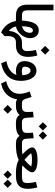

<svg xmlns="http://www.w3.org/2000/svg" viewBox="1210 -1922 978 3437"><g transform="rotate(90 1698.5 -203.0)"><path d="M267.1 0H254.9Q162.1 0 112.3 -49.3Q62.5 -98.6 62.5 -207.5V-671.9H164.6V-207Q164.6 -148.4 187.3 -127.9Q210 -107.4 254.9 -107.4H267.1Z M560.1 265.6Q474.6 225.1 423.6 159.7Q372.6 94.2 355 0H247.6V-107.4H347.7Q351.1 -168 360.8 -222.2Q370.6 -276.4 390.1 -318.4Q409.7 -360.4 442.4 -384.3Q475.1 -408.2 524.9 -408.2Q588.4 -408.2 625.5 -363.5Q662.6 -318.8 662.6 -249.5Q662.6 -205.1 644.5 -162.8Q626.5 -120.6 596.2 -85.9Q565.9 -51.3 528.6 -28.8Q491.2 -6.3 453.1 -1Q469.2 81.1 534.2 127Q534.7 84.5 549.3 42.7Q564 1 590.6 -33Q617.2 -66.9 655 -87.2Q692.9 -107.4 739.7 -107.4H756.3V0H738.8Q681.6 0 653.3 36.4Q625 72.8 625 151.4Q625 174.8 627.4 200.2ZM447.3 -108.9Q480 -112.8 507.3 -132.3Q534.7 -151.9 550.8 -181.9Q566.9 -211.9 566.9 -247.6Q566.9 -278.3 554.2 -291Q541.5 -303.7 523.9 -303.7Q491.2 -303.7 472.2 -257.8Q453.1 -211.9 447.3 -108.9Z M997.6 -212.9Q997.6 -111.8 946 -55.9Q894.5 0 794.9 0H736.8V-107.4H794.9Q848.6 -107.4 871.6 -130.4Q894.5 -153.3 894.5 -211.4Q894.5 -241.2 888.7 -282Q882.8 -322.8 874.5 -357.9L973.1 -381.8Q984.9 -341.8 991.2 -296.6Q997.6 -251.5 997.6 -212.9ZM801.3 -522.5 879.4 -600.1 957.5 -522.5 879.4 -444.3Z M1320.3 -9.3Q1305.7 -4.9 1286.9 -2.4Q1268.1 0 1254.4 0Q1168 0 1120.8 -38.3Q1073.7 -76.7 1073.7 -154.3Q1073.7 -191.4 1084 -229Q1094.2 -266.6 1115.2 -297.9Q1136.2 -329.1 1168.5 -348.1Q1200.7 -367.2 1244.6 -367.2Q1292 -367.2 1326.7 -343.5Q1361.3 -319.8 1383.5 -280Q1405.8 -240.2 1416.5 -191.2Q1427.2 -142.1 1427.2 -90.8Q1427.2 52.2 1347.2 143.6Q1267.1 234.9 1111.3 264.2L1075.2 170.4Q1176.3 151.4 1240 103.5Q1303.7 55.7 1320.3 -9.3ZM1326.2 -114.3Q1320.3 -191.4 1298.3 -226.3Q1276.4 -261.2 1240.7 -261.2Q1215.3 -261.2 1200.7 -243.4Q1186 -225.6 1179.9 -201.2Q1173.8 -176.8 1173.8 -156.7Q1173.8 -128.9 1192.1 -117.2Q1210.4 -105.5 1256.8 -105.5Q1273.4 -105.5 1291.3 -107.7Q1309.1 -109.9 1326.2 -114.3Z M1756.3 -20Q1748.5 45.4 1716.3 103Q1684.1 160.6 1624.5 203.4Q1564.9 246.1 1476.1 266.1L1431.6 175.8Q1551.3 146.5 1605 85.4Q1658.7 24.4 1658.7 -59.6Q1658.7 -102.1 1647.9 -149.9Q1637.2 -197.8 1617.2 -244.6L1715.8 -279.8L1749 -171.4Q1761.2 -135.7 1778.6 -121.6Q1795.9 -107.4 1827.1 -107.4H1846.2V0H1832.5Q1806.6 0 1787.4 -6.1Q1768.1 -12.2 1756.3 -20Z M2181.6 0H2169.9Q2078.1 0 2036.6 -64Q2010.3 -32.2 1971.4 -16.1Q1932.6 0 1885.7 0H1826.7V-107.4H1885.7Q1940.9 -107.4 1962.6 -129.9Q1984.4 -152.3 1984.4 -203.6Q1984.4 -228 1982.9 -254.4Q1981.4 -280.8 1980 -305.7L2079.6 -317.4L2087.9 -187Q2090.3 -146 2110.1 -126.7Q2129.9 -107.4 2170.9 -107.4H2181.6ZM1858.4 147.9 1936.5 70.3 2014.6 147.9 1936.5 226.1Z M2556.2 0H2544.4Q2495.6 0 2463.6 -16.1Q2431.6 -32.2 2411.6 -64Q2383.8 -31.7 2338.6 -15.9Q2293.5 0 2234.9 0H2162.1V-107.4H2235.8Q2307.1 -107.4 2332.8 -126Q2358.4 -144.5 2358.9 -198.7Q2358.9 -224.6 2357.4 -252.7Q2356 -280.8 2354.5 -306.2L2454.1 -317.4L2462.4 -186.5Q2464.8 -145.5 2484.6 -126.5Q2504.4 -107.4 2545.4 -107.4H2556.2ZM2331.1 -481.9 2404.8 -555.7 2479 -481.9 2404.8 -407.2ZM2168 -481.9 2241.7 -555.7 2315.9 -481.9 2241.7 -407.2Z M2940.4 -115.2Q2967.8 -109.4 3002 -108.4Q3036.1 -107.4 3056.6 -107.4H3079.1V0H3056.6Q3008.3 0 2948.5 -11.5Q2888.7 -22.9 2841.3 -49.3Q2791 -23.4 2722.9 -11.7Q2654.8 0 2588.9 0H2536.6V-107.4H2590.3Q2610.8 -107.4 2638.2 -107.9Q2665.5 -108.4 2693.1 -109.9Q2720.7 -111.3 2741.7 -115.2Q2710.4 -145.5 2682.1 -176.8Q2653.8 -208 2636 -236.6Q2618.2 -265.1 2618.2 -287.6Q2618.2 -316.4 2638.9 -335.7Q2659.7 -355 2693.1 -366.2Q2726.6 -377.4 2765.9 -382.1Q2805.2 -386.7 2842.8 -386.7Q2877.4 -386.7 2915.8 -382.1Q2954.1 -377.4 2987.8 -366.2Q3021.5 -355 3042.7 -335.7Q3064 -316.4 3064 -287.6Q3064 -265.1 3046.6 -236.8Q3029.3 -208.5 3001 -177.5Q2972.7 -146.5 2940.4 -115.2ZM2841.3 -287.1Q2817.9 -287.1 2782.2 -283.9Q2746.6 -280.8 2721.7 -272.5Q2745.6 -240.7 2773.4 -213.4Q2801.3 -186 2821.3 -169.4Q2841.3 -152.8 2841.3 -152.8Q2841.3 -152.8 2860.8 -169.7Q2880.4 -186.5 2908.2 -213.9Q2936 -241.2 2960.9 -272.9Q2935.5 -280.8 2900.4 -283.9Q2865.2 -287.1 2841.3 -287.1Z M3335 -381.8Q3346.7 -341.8 3353 -296.6Q3359.4 -251.5 3359.4 -212.9Q3359.4 -101.1 3303 -50.5Q3246.6 0 3132.3 0H3059.6V-107.4H3132.3Q3179.7 -107.4 3206.5 -114.7Q3233.4 -122.1 3244.9 -144.5Q3256.3 -167 3256.3 -211.4Q3256.3 -241.2 3250.5 -282Q3244.6 -322.8 3236.3 -357.9ZM3194.8 147.9 3268.6 74.2 3342.8 147.9 3268.6 222.7ZM3031.7 147.9 3105.5 74.2 3179.7 147.9 3105.5 222.7Z"/></g></svg>

Font: Vazir Medium FD-WOL-UI
Style: Medium-FD-WOL-UI
Weight: 500
Designer: Saber Rastikerdar
Foundry: Saber Rastikerdar
Version: Version 30.0.0